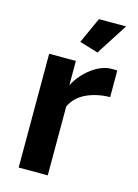

<svg xmlns="http://www.w3.org/2000/svg" viewBox="-112 -792 612 854"><g transform="rotate(15 193.5 -365.0)"><path d="M267 -585 181 -611 235 -730H360ZM373 -408Q312 -407 264 -384.5Q216 -362 195 -317V0H61V-524H184V-412Q198 -439 217 -460.5Q236 -482 258 -498Q280 -514 302.5 -522.5Q325 -531 346 -531Q357 -531 362.5 -531Q368 -531 373 -530Z"/></g></svg>

Font: Oxford Sans
Style: Bold
Weight: 700
Designer: Matt McInerney, Pablo Impallari, Rodrigo Fuenzalida
Foundry: Matt McInerney, Pablo Impallari, Rodrigo Fuenzalida
Version: Version 3.000g; ttfautohint (v1.5) -l 8 -r 28 -G 28 -x 14 -D